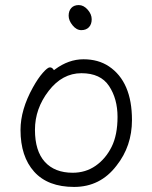

<svg xmlns="http://www.w3.org/2000/svg" viewBox="-20 -720 602 758"><path d="M331 -612.5Q320 -601 301 -601Q282 -601 266.5 -620Q251 -639 251 -658Q251 -677 261.5 -688.5Q272 -700 291 -700Q310 -700 326 -682Q342 -664 342 -644Q342 -624 331 -612.5ZM193 -443 197 -446Q251 -486 309.5 -486Q368 -486 410 -458Q501 -397 501 -246Q501 -143 440 -66Q376 18 272.5 18Q169 18 115 -42Q61 -102 61 -207Q61 -287 110 -375Q130 -411 149 -432.5Q168 -454 176.5 -454Q185 -454 190 -447ZM267 -38Q318 -38 357.5 -65.5Q397 -93 420.5 -140Q444 -187 444 -258.5Q444 -330 410.5 -380.5Q377 -431 301.5 -431Q226 -431 172 -361Q118 -291 118 -207.5Q118 -124 157 -81Q196 -38 267 -38Z"/></svg>

Font: Moon Stars Kai T Light
Style: Regular
Weight: 300
Designer: GuiWonder
Version: Version 1.101